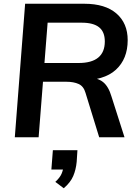

<svg xmlns="http://www.w3.org/2000/svg" viewBox="-20 -732 742 1024"><path d="M186 0H59L114 -712H430Q541 -712 601 -660Q661 -608 661 -518Q661 -418 598 -360Q535 -302 402 -302L450 -318Q500 -318 529.5 -294.5Q559 -271 575 -216L644 0H509L436 -237Q426 -272 399.5 -284Q373 -296 334 -296H194L200 -396H399Q469 -396 504 -425Q539 -454 539 -511Q539 -562 508.5 -586.5Q478 -611 416 -611H234ZM393 69 389 131Q385 173 370.5 207Q356 241 320 272L275 238Q299 216 308 195.5Q317 175 319 152L346 172H254L262 69Z"/></svg>

Font: Muli
Style: Bold Italic
Weight: 700
Italic angle: -4.541°
Designer: Vernon Adams
Foundry: Vernon Adams
Version: Version 2.100; ttfautohint (v1.8.1.43-b0c9)